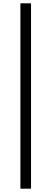

<svg xmlns="http://www.w3.org/2000/svg" viewBox="-20 -858 310 1157"><path d="M103 279V-838H167V279Z"/></svg>

Font: Noto Sans TC
Style: Regular
Weight: 400
Designer: Ryoko NISHIZUKA  (kana, bopomofo & ideographs); Paul D. Hunt (Latin, Greek & Cyrillic); Sandoll Communications , Soo-you
Foundry: Adobe
Version: Version 2.004-H2;hotconv 1.0.118;makeotfexe 2.5.65603